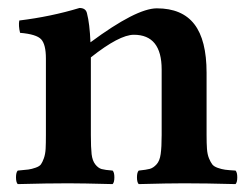

<svg xmlns="http://www.w3.org/2000/svg" viewBox="-20 -464 631 486"><path d="M502.9 -279.8V-122.1Q502.9 -101.1 503.9 -87.2Q504.9 -73.2 509 -63.2Q513.2 -53.2 517.3 -47.9Q521.5 -42.5 531.2 -39.1Q541 -35.6 550 -34.4Q559.1 -33.2 576.2 -32.2Q580.6 -27.8 580.6 -15.1Q580.6 -2.4 576.2 2Q500 0 445.8 0Q407.2 0 331.1 2Q326.7 -2.4 326.7 -15.1Q326.7 -27.8 331.1 -32.2Q350.6 -34.2 359.4 -36.6Q368.2 -39.1 376.2 -47.9Q384.3 -56.6 386.7 -74Q389.2 -91.3 389.2 -122.1V-288.1Q389.2 -376 318.8 -376Q282.2 -376 210 -318.8V-122.1Q210 -90.3 211.9 -73.7Q213.9 -57.1 221.2 -47.9Q228.5 -38.6 237.1 -36.1Q245.6 -33.7 265.1 -32.2Q269.5 -27.8 269.5 -15.1Q269.5 -2.4 265.1 2Q187 0 152.8 0Q101.1 0 24.9 2Q20.5 -2.4 20.5 -15.1Q20.5 -27.8 24.9 -32.2Q43 -33.7 51.8 -34.9Q60.5 -36.1 70.3 -39.6Q80.1 -43 83.7 -48.1Q87.4 -53.2 91.1 -63.5Q94.7 -73.7 95.5 -87.2Q96.2 -100.6 96.2 -122.1V-315.9Q96.2 -351.6 84.2 -364.5Q72.3 -377.4 30.8 -380.9Q26.4 -398.9 28.8 -412.1Q108.9 -421.9 181.2 -443.8Q197.3 -443.8 200.2 -430.2Q207 -404.3 209 -356.9Q325.2 -442.9 377 -442.9Q440.9 -442.9 471.9 -402.8Q502.9 -362.8 502.9 -279.8Z"/></svg>

Font: Common Serif SemiBold
Style: Regular
Weight: 600
Designer: Philipp H. Poll, Khaled Hosny
Foundry: Stefan Peev, Context Ltd.
Version: Version 1.026